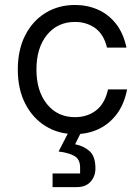

<svg xmlns="http://www.w3.org/2000/svg" viewBox="-20 -530 557 773"><path d="M281.7 10Q215.8 10 163.8 -22.1Q111.7 -54.2 81.7 -112.5Q51.7 -170.8 51.7 -250Q51.7 -330 81.7 -388.3Q111.7 -446.7 163.8 -478.3Q215.8 -510 281.7 -510Q331.7 -510 374.2 -491.2Q416.7 -472.5 446.7 -434.6Q476.7 -396.7 489.2 -338.3H410.8Q397.5 -392.5 362.9 -417.1Q328.3 -441.7 281.7 -441.7Q211.7 -441.7 169.2 -389.6Q126.7 -337.5 126.7 -250Q126.7 -163.3 169.2 -110.8Q211.7 -58.3 281.7 -58.3Q330.8 -58.3 366.2 -85Q401.7 -111.7 415 -170H491.7Q480 -110 449.6 -70Q419.2 -30 376.2 -10Q333.3 10 281.7 10ZM191.7 223.3V168.3H302.5V144.2Q302.5 110 277.9 97.1Q253.3 84.2 215.8 80L270 -25H320L282.5 50.8Q316.7 57.5 340.4 78.3Q364.2 99.2 364.2 148.3Q364.2 179.2 345 201.2Q325.8 223.3 289.2 223.3Z"/></svg>

Font: Funnel Sans Light
Style: Regular
Weight: 300
Designer: NORD ID, Kristian Moeller
Foundry: Dicotype
Version: Version 1.000